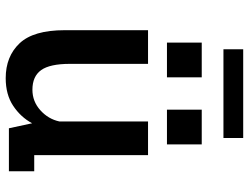

<svg xmlns="http://www.w3.org/2000/svg" viewBox="-122 -760 894 690"><g transform="rotate(90 325.0 -415.0)"><path d="M261 11.5Q183 11.5 135.8 -38.2Q88.5 -88 88.5 -200.5V-500H209.5V-219.5Q209.5 -147 232 -115.8Q254.5 -84.5 302.5 -84.5Q344.5 -84.5 376.2 -113Q408 -141.5 416.5 -181.5V-500H537.5V-91H595.5V0H441L423 -83.5Q401 -42.5 360.5 -15.5Q320 11.5 261 11.5ZM133 -693H258V-568H133ZM374 -693H499V-568H374ZM157 -771V-842H476V-771Z"/></g></svg>

Font: Trispace Medium
Style: Regular
Weight: 500
Designer: Tyler Finck
Foundry: Etcetera Type Company
Version: Version 1.210; ttfautohint (v1.8.3)